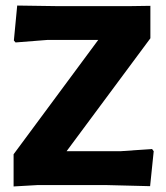

<svg xmlns="http://www.w3.org/2000/svg" viewBox="-20 -667 597 692"><path d="M522 -646V-529L220 -122H414L528 -130L534 -122L521 4L362 0H116L29 5V-111L334 -523H150L36 -514L30 -521L42 -647L180 -645H454Z"/></svg>

Font: Alegreya Sans ExtraBold
Style: Regular
Weight: 800
Designer: Juan Pablo del Peral
Foundry: Huerta Tipografica
Version: Version 2.007